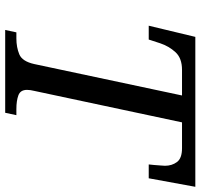

<svg xmlns="http://www.w3.org/2000/svg" viewBox="-36 -718 754 721"><g transform="rotate(90 340.5 -357.0)"><path d="M92 0 101 -42H124Q157 -42 183.5 -53Q210 -64 220 -109L338 -664H242Q198 -664 175.5 -639.5Q153 -615 142 -582L128 -539H76L118 -714H681L649 -539H597Q598 -545 599 -558.5Q600 -572 601 -584.5Q602 -597 602 -600Q602 -626 588 -645Q574 -664 536 -664H439L321 -110Q317 -94 317 -82Q317 -57 337.5 -49.5Q358 -42 389 -42H412L403 0Z"/></g></svg>

Font: NotoSerif-Italic
Style: Regular
Weight: 400
Italic angle: -12°
Designer: Monotype Design Team
Foundry: Monotype Imaging Inc.
Version: Version 2.007; ttfautohint (v1.8) -l 8 -r 50 -G 200 -x 14 -D